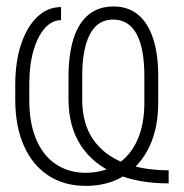

<svg xmlns="http://www.w3.org/2000/svg" viewBox="-20 -573 577 602"><path d="M508.8 -39.1V2Q413.1 2 342.5 -28.1Q272 -58.1 233.6 -116.7Q195.3 -175.3 194.8 -260.3V-335.4Q195.3 -405.3 211.2 -453.9Q227.1 -502.4 258.5 -527.6Q290 -552.7 335.4 -552.7Q381.8 -552.7 413.1 -526.9Q444.3 -501 460.4 -451.2Q476.6 -401.4 476.1 -330.1V-254.4Q476.6 -172.9 448.5 -113.5Q420.4 -54.2 369.6 -22.2Q318.8 9.8 249 9.8Q181.2 9.8 131.6 -22.7Q82 -55.2 55.2 -115.2Q28.3 -175.3 27.8 -258.3V-310.1Q28.3 -381.8 46.6 -435.8Q64.9 -489.7 97.2 -520.3Q129.4 -550.8 171.4 -550.8V-509.8Q143.1 -509.8 120.6 -484.6Q98.1 -459.5 85 -414.3Q71.8 -369.1 71.8 -310.1V-258.3Q71.8 -187.5 93.3 -136.5Q114.7 -85.4 155 -58.3Q195.3 -31.2 249 -31.2Q306.2 -31.7 347.4 -58.1Q388.7 -84.5 410.9 -134.3Q433.1 -184.1 432.6 -253.9V-330.6Q433.1 -419.9 408.7 -465.6Q384.3 -511.2 335.4 -511.7Q287.1 -512.2 262.5 -466.6Q237.8 -420.9 237.8 -335.4V-260.3Q237.8 -186 271.5 -136.7Q305.2 -87.4 366 -63.2Q426.8 -39.1 508.8 -39.1Z"/></svg>

Font: Inter Tight ExtraLight
Style: Regular
Weight: 250
Designer: Rasmus Andersson
Foundry: rsms
Version: Version 3.004